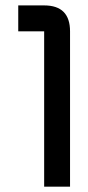

<svg xmlns="http://www.w3.org/2000/svg" viewBox="-20 -704 333 724"><path d="M244.1 -585.9V0H146.5V-585.9H48.8V-683.6H146.5Q244.1 -683.6 244.1 -585.9Z"/></svg>

Font: BabelStone Runic Staveless
Style: Regular
Weight: 400
Designer: Andrew West
Foundry: BabelStone
Version: Version 3.002 March 14, 2022